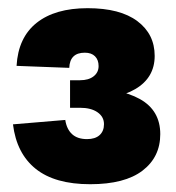

<svg xmlns="http://www.w3.org/2000/svg" viewBox="-20 -960 442 481"><path d="M12.5 -648.5 143.5 -659.5Q147 -636.5 160.5 -624Q174 -611.5 198 -611.5Q218.5 -611.5 229.5 -621.5Q240.5 -631.5 240.5 -649Q240.5 -667.5 224.2 -678.8Q208 -690 180.5 -690V-740.5Q279 -740.5 330.2 -712Q381.5 -683.5 381.5 -624Q381.5 -566.5 337 -532.5Q292.5 -498.5 206 -498.5Q117.5 -498.5 69.5 -537Q21.5 -575.5 12.5 -648.5ZM21.5 -795Q25.5 -866 71.8 -902.8Q118 -939.5 199.5 -939.5Q281 -939.5 324.2 -907Q367.5 -874.5 367.5 -820Q367.5 -765.5 319.2 -737Q271 -708.5 180.5 -709V-759Q202 -759 214.5 -768.8Q227 -778.5 227 -794.5Q227 -810 218 -819Q209 -828 192.5 -828Q155 -828 153.5 -790ZM155.5 -759H180.5V-690H155.5Z"/></svg>

Font: Hepta Slab ExtraLight ExtraBold
Style: Regular
Weight: 800
Version: Version 1.102